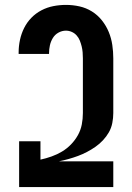

<svg xmlns="http://www.w3.org/2000/svg" viewBox="-20 -763 540 783"><path d="M58 0V-187H145V-112Q168 -117 190.5 -125Q213 -133 233 -145Q253 -157 269.5 -174Q286 -191 297.5 -211.5Q309 -232 313.5 -255Q318 -278 318 -302V-525Q318 -537 317 -549.5Q316 -562 313 -574Q310 -586 305.5 -597.5Q301 -609 292.5 -618.5Q284 -628 272.5 -633Q261 -638 249 -638Q233 -638 218.5 -630Q204 -622 195.5 -608Q187 -594 183.5 -578Q180 -562 180 -546V-543H56V-549Q56 -575 61.5 -600.5Q67 -626 78.5 -649Q90 -672 108 -690.5Q126 -709 149 -721Q172 -733 197.5 -738Q223 -743 249 -743Q277 -743 304 -737Q331 -731 354.5 -716.5Q378 -702 395.5 -680Q413 -658 423.5 -632.5Q434 -607 438 -579.5Q442 -552 442 -525V-302Q442 -282 438 -261.5Q434 -241 424 -223.5Q414 -206 400 -191Q386 -176 369.5 -164.5Q353 -153 335 -143.5Q317 -134 298 -127Q279 -120 259.5 -114.5Q240 -109 220 -105H442V0Z"/></svg>

Font: Iosevka Term Curly Extrabold
Style: Regular
Weight: 800
Designer: Belleve Invis
Foundry: Belleve Invis
Version: Version 32.3.0